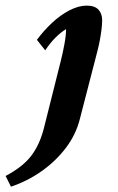

<svg xmlns="http://www.w3.org/2000/svg" viewBox="-124 -457 429 701"><path d="M98.6 -237.3Q105.5 -264.6 111.3 -296.4Q117.2 -328.1 117.2 -350.6Q97.7 -338.9 79.1 -320.3Q60.5 -301.8 41 -273.4L10.7 -311.5Q35.2 -344.7 65.9 -373.5Q96.7 -402.3 129.9 -419.4Q163.1 -436.5 192.4 -436.5Q221.7 -436.5 235.4 -421.9Q249 -407.2 249 -382.8Q249 -369.1 246.6 -349.1Q244.1 -329.1 240.2 -308.6Q236.3 -288.1 231.4 -269.5L167 -20.5Q152.3 36.1 115.7 84Q79.1 131.8 27.8 168Q-23.4 204.1 -84 224.6L-103.5 185.5Q-41 152.3 -10.3 112.3Q20.5 72.3 36.1 11.7Z"/></svg>

Font: Crimson Pro
Style: Bold Italic
Weight: 700
Italic angle: -12°
Designer: Jacques Le Bailly
Foundry: Baron von Fonthausen
Version: Version 1.003